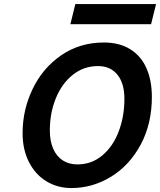

<svg xmlns="http://www.w3.org/2000/svg" viewBox="-20 -931 803 963"><path d="M604 -435.1Q604 -513.2 568.8 -556.4Q533.7 -599.6 471.7 -599.6Q399.9 -599.6 345 -555.7Q290 -511.7 260 -438Q230 -364.3 230 -277.3Q230 -223.6 246.8 -185.1Q263.7 -146.5 294.7 -126.5Q325.7 -106.4 368.2 -106.4Q439.9 -106.4 493.7 -151.9Q547.4 -197.3 575.7 -272.5Q604 -347.7 604 -435.1ZM338.4 12.2Q267.6 12.2 211.9 -22.2Q156.2 -56.6 124.8 -119.1Q93.3 -181.6 93.3 -263.2Q93.3 -379.9 143.6 -484.6Q193.8 -589.4 286.9 -653.6Q379.9 -717.8 501 -717.8Q578.6 -717.8 632.8 -684.3Q687 -650.9 714.4 -589.4Q741.7 -527.8 741.7 -444.8Q741.7 -309.6 685.5 -205.3Q629.4 -101.1 536.6 -44.4Q443.8 12.2 338.4 12.2ZM357.9 -910.6H762.7L737.8 -809.6H333Z"/></svg>

Font: Lesson One
Style: Bold Italic
Weight: 700
Italic angle: -14°
Designer: But Ko, Victor Gaultney, Annie Olsen, Julie Remington, Don Collingsworth, Eric Hays, Becca Hirsbrunner
Version: Version 1.100